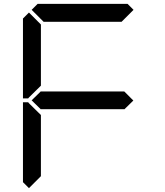

<svg xmlns="http://www.w3.org/2000/svg" viewBox="-20 -1020 856 995"><path d="M130 -45 99 -76V-490H126L130 -485L192 -424V-107ZM671 -499 624 -453V-454H192V-453L144 -500L192 -547V-546H624ZM130 -515 126 -510H99V-924L130 -955L192 -893V-576ZM144 -969 175 -1000H641L672 -969L610 -907H206Z"/></svg>

Font: seg115
Style: Regular
Weight: 400
Designer: Keshikan(Twitter:@keshinomi_88pro)
Version: seg115 Version 0.46